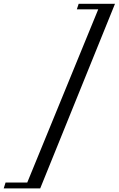

<svg xmlns="http://www.w3.org/2000/svg" viewBox="-161 -832 640 1036"><path d="M459.5 -811.5 56 184.5H-141L-131 153H-14L369 -781.5H253.5L263.5 -811.5Z"/></svg>

Font: Libre Caslon Text
Style: Italic
Weight: 400
Italic angle: -22.583°
Designer: Pablo Impallari, Rodrigo Fuenzalida, Katja Schimmel
Foundry: Pablo Impallari, Rodrigo Fuenzalida
Version: Version 2.000